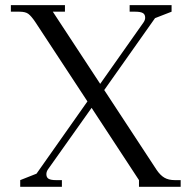

<svg xmlns="http://www.w3.org/2000/svg" viewBox="-20 -722 737 742"><path d="M22 -676.8V-702.1H231V-676.8H184.1L367.2 -397.9L535.2 -636.2Q541 -645 541 -653.8Q541 -666.5 532 -671.6Q522.9 -676.8 502.9 -676.8H481V-702.1H643.1V-676.8L579.1 -651.9L382.8 -374L585 -65.9Q599.1 -44.9 615.2 -35.4Q631.3 -25.9 655.8 -25.9H678.2V0H517.1V-25.9L334 -305.2L165 -66.9Q159.2 -58.1 159.2 -48.8Q159.2 -36.1 168 -31Q176.8 -25.9 196.8 -25.9H219.2V0H58.1V-25.9L121.1 -50.8L317.9 -330.1L116.2 -637.2Q100.6 -660.2 89.4 -668.5Q78.1 -676.8 55.2 -676.8Z"/></svg>

Font: Dihjauti
Style: Regular
Weight: 400
Designer: T. Christopher White
Version: Version 3.0.0